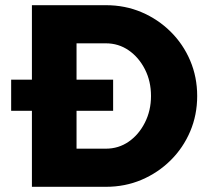

<svg xmlns="http://www.w3.org/2000/svg" viewBox="-20 -720 825 740"><path d="M103 0V-293H23V-413H103V-700H388Q462 -700 525.5 -673Q589 -646 637.5 -598Q686 -550 713 -486.5Q740 -423 740 -350Q740 -277 713 -213.5Q686 -150 637.5 -102Q589 -54 525.5 -27Q462 0 388 0ZM275 -147H388Q437 -147 476 -174Q515 -201 538.5 -247.5Q562 -294 562 -350Q562 -407 538.5 -453Q515 -499 476 -526Q437 -553 388 -553H275V-413H416V-293H275Z"/></svg>

Font: Red Hat Text
Style: Bold
Weight: 700
Designer: Pentagram, MCKL
Foundry: MCKL
Version: Version 1.030